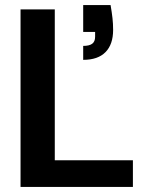

<svg xmlns="http://www.w3.org/2000/svg" viewBox="-20 -737 582 757"><path d="M61 0V-700H196V-105H504V0ZM308 -501V-556Q332 -556 343.5 -564.5Q355 -573 355 -592V-611H308V-717H416Q421 -688 423.5 -665.5Q426 -643 426 -619Q426 -562 396 -531.5Q366 -501 308 -501Z"/></svg>

Font: DM Sans 28pt
Style: Bold
Weight: 700
Version: Version 4.004;gftools[0.9.30]